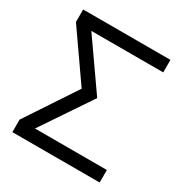

<svg xmlns="http://www.w3.org/2000/svg" viewBox="-168 -854 937 983"><g transform="rotate(30 300.0 -362.5)"><path d="M42 -74 238 -370 42 -651V-725H558V-651H133L331 -368L133 -74H558V0H42Z"/></g></svg>

Font: JuliaMono
Style: Regular
Weight: 400
Monospace: yes
Designer: cormullion
Foundry: corm
Version: Version 0.055; ttfautohint (v1.8.4)